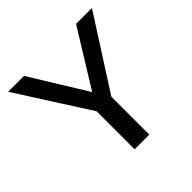

<svg xmlns="http://www.w3.org/2000/svg" viewBox="-174 -851 1015 1015"><g transform="rotate(-45 333.5 -344.0)"><path d="M388.2 -284.2V0H278.3V-284.2L20.5 -688H139.2L333.5 -372.6L528.3 -688H647Z"/></g></svg>

Font: Arimo Medium
Style: Regular
Weight: 500
Designer: Steve Matteson
Foundry: Monotype Imaging Inc.
Version: Version 1.33